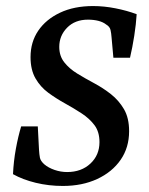

<svg xmlns="http://www.w3.org/2000/svg" viewBox="-20 -603 492 635"><path d="M188 12Q141 12 98 1.5Q55 -9 23 -27Q25 -70 32.5 -111Q40 -152 50 -185H105L109 -108Q110 -92 112 -81.5Q114 -71 126 -60Q140 -48 160.5 -41Q181 -34 202 -34Q249 -34 279 -62Q309 -90 309 -133Q309 -167 292.5 -189Q276 -211 250 -228Q224 -245 195 -261Q166 -277 140 -296Q114 -315 97.5 -343.5Q81 -372 81 -414Q81 -464 106.5 -501.5Q132 -539 178.5 -561Q225 -583 288 -583Q324 -583 362 -575.5Q400 -568 432 -556Q430 -523 424 -484.5Q418 -446 410 -412H355L349 -479Q348 -493 345.5 -504Q343 -515 331 -522Q321 -530 305.5 -534Q290 -538 271 -538Q228 -538 202 -511.5Q176 -485 176 -448Q176 -418 192.5 -397Q209 -376 235 -360Q261 -344 291 -328Q321 -312 347 -291.5Q373 -271 390 -242Q407 -213 407 -169Q407 -115 379 -74.5Q351 -34 301.5 -11Q252 12 188 12Z"/></svg>

Font: Rasa Medium
Style: Italic
Weight: 500
Italic angle: -7.10001°
Designer: Anna Giedrys (Yrsa+Rasa design), David Brezina (Yrsa art-direction, Rasa art-direction, design)
Foundry: Rosetta Type Foundry
Version: Version 2.004